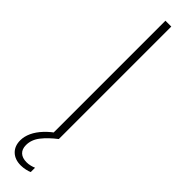

<svg xmlns="http://www.w3.org/2000/svg" viewBox="-327 -700 880 880"><g transform="rotate(45 113.0 -260.0)"><path d="M94 0V-729H132V0ZM94 209Q56 209 33.5 187.5Q11 166 11 129Q11 104 23 78Q35 52 58.5 27Q82 2 114 -19H122L132 0Q93 30 69 60.5Q45 91 45 126Q45 152 60 166Q75 180 103 180Q115 180 127 177Q139 174 148 170V198Q140 202 124.5 205.5Q109 209 94 209Z"/></g></svg>

Font: Mona Sans ExtraLight
Style: Regular
Weight: 200
Designer: Deni Anggara
Foundry: GitHub
Version: Version 2.000